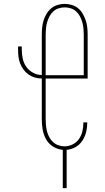

<svg xmlns="http://www.w3.org/2000/svg" viewBox="-20 -763 540 988"><path d="M303 205V8Q277 6 253.5 -8.5Q230 -23 217 -46.5Q204 -70 199.5 -96.5Q195 -123 195 -150V-359Q177 -359 159.5 -364Q142 -369 127 -379.5Q112 -390 101 -405Q90 -420 83.5 -437Q77 -454 75 -472Q73 -490 73 -509V-524H92V-509Q92 -485 97 -461.5Q102 -438 115.5 -419Q129 -400 150.5 -388.5Q172 -377 195 -377V-585Q195 -604 197 -622.5Q199 -641 204.5 -658.5Q210 -676 220 -692.5Q230 -709 244 -720.5Q258 -732 276 -737.5Q294 -743 313 -743Q331 -743 349.5 -737.5Q368 -732 382 -720.5Q396 -709 405.5 -692.5Q415 -676 421 -658.5Q427 -641 429 -622.5Q431 -604 431 -585V-359H215V-150Q215 -134 216.5 -118Q218 -102 222 -86.5Q226 -71 234 -56.5Q242 -42 253.5 -31.5Q265 -21 280.5 -15.5Q296 -10 312 -10Q334 -10 354 -20Q374 -30 386.5 -48Q399 -66 404 -87.5Q409 -109 409 -131V-133H429V-131Q429 -106 423 -82.5Q417 -59 403.5 -38.5Q390 -18 368.5 -6Q347 6 323 8V205ZM215 -376H411V-585Q411 -601 409.5 -617Q408 -633 403.5 -648.5Q399 -664 391.5 -678.5Q384 -693 372 -704Q360 -715 344.5 -720Q329 -725 313 -725Q297 -725 281.5 -720Q266 -715 254 -704Q242 -693 234.5 -678.5Q227 -664 222.5 -648.5Q218 -633 216.5 -617Q215 -601 215 -585Z"/></svg>

Font: Iosevka Curly Slab Thin
Style: Regular
Weight: 100
Monospace: yes
Designer: Belleve Invis
Foundry: Belleve Invis
Version: Version 22.1.2; ttfautohint (v1.8.4)